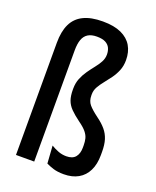

<svg xmlns="http://www.w3.org/2000/svg" viewBox="-130 -752 678 837"><g transform="rotate(20 209.0 -334.0)"><path d="M44 -520.5Q44 -573 60.5 -607.5Q77 -642 111.8 -659.2Q146.5 -676.5 201.5 -676.5Q254 -676.5 287.5 -661Q321 -645.5 337.2 -617.8Q353.5 -590 353.5 -552Q353.5 -525 344.5 -503.2Q335.5 -481.5 322.2 -463.2Q309 -445 295.5 -428.5Q282 -412 273 -395.8Q264 -379.5 264 -361.5V-356.5Q264 -330.5 277.8 -314.2Q291.5 -298 320.5 -276.5Q346 -258 361.8 -239.2Q377.5 -220.5 384.8 -197.2Q392 -174 392 -141V-126Q392 -83.5 377.2 -53.5Q362.5 -23.5 334.8 -7.8Q307 8 268 8Q239 8 219.2 1.8Q199.5 -4.5 185.5 -11.5L180 -93Q196.5 -83 214.2 -76.2Q232 -69.5 251.5 -69.5Q280.5 -69.5 293.8 -85.8Q307 -102 307 -129.5V-140.5Q307 -157.5 303.5 -171.5Q300 -185.5 288.5 -199.8Q277 -214 252.5 -231.5Q226 -251 209.8 -267.5Q193.5 -284 186.5 -303.8Q179.5 -323.5 179.5 -352.5V-356.5Q179.5 -383 188.2 -404.5Q197 -426 210 -444.5Q223 -463 236.2 -479.5Q249.5 -496 258.2 -512.2Q267 -528.5 267 -546.5Q267 -563 260.8 -576.5Q254.5 -590 239.8 -597.8Q225 -605.5 199.5 -605.5Q174 -605.5 158.2 -595.5Q142.5 -585.5 135.5 -565.8Q128.5 -546 128.5 -516V0H44Z"/></g></svg>

Font: Anek Latin Condensed Medium
Style: Regular
Weight: 500
Width: 3
Designer: Yesha Goshar
Foundry: Ek Type
Version: Version 1.003